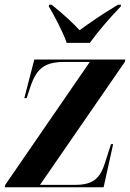

<svg xmlns="http://www.w3.org/2000/svg" viewBox="-28 -786 546 806"><path d="M252 -606H349C384 -654 428 -706 479 -759L480 -766H467C400 -726 344 -687 306 -659C278 -690 242 -723 189 -766H178L177 -759C198 -724 236 -653 252 -606ZM-8 0H407L447 -181H438L413 -103C393 -41 367 -10 288 -10H140L496 -526L498 -536H116L74 -374H84L99 -420C126 -501 161 -526 244 -526H349L-6 -10Z"/></svg>

Font: Noto Serif Display Condensed
Style: Bold Italic
Weight: 700
Width: 3
Italic angle: -12°
Designer: Monotype Design Team
Foundry: Monotype Imaging Inc.
Version: Version 2.009